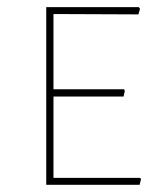

<svg xmlns="http://www.w3.org/2000/svg" viewBox="-20 -511 452 531"><path d="M366.2 0H107.9V-491.2H363.8L367.2 -486.8L362.8 -471.2L127.9 -472.2V-264.2H323.2L325.2 -259.8L321.8 -244.1H127.9V-19H367.2L370.1 -16.1Z"/></svg>

Font: Datalegreya
Style: Gradient
Weight: 400
Designer: Figs Lab
Foundry: Figs Lab
Version: Version 1.002;PS 001.002;hotconv 1.0.70;makeotf.lib2.5.58329